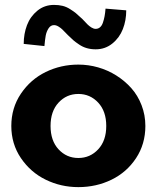

<svg xmlns="http://www.w3.org/2000/svg" viewBox="-20 -745 636 779"><path d="M368.2 -544.9Q349.1 -544.9 332.5 -549.6Q315.9 -554.2 300.8 -564.5Q285.6 -574.7 278.1 -581.3Q270.5 -587.9 255.9 -602.1Q239.3 -619.1 233.2 -625.2Q227.1 -631.3 217.5 -637.2Q208 -643.1 199.2 -643.1Q185.5 -643.1 177 -629.9Q168.5 -616.7 165.5 -600.6Q162.6 -584.5 160.2 -558.1L76.2 -566.9Q76.2 -607.9 89.6 -643.1Q103 -678.2 131.8 -701.7Q160.6 -725.1 199.2 -725.1Q218.3 -725.1 234.1 -721.2Q250 -717.3 265.1 -707.5Q280.3 -697.8 286.9 -692.4Q293.5 -687 309.1 -672.4Q312.5 -669.4 314 -668Q328.1 -652.8 335 -646Q341.8 -639.2 350.8 -633.5Q359.9 -627.9 368.2 -627.9Q378.4 -627.9 386 -634.5Q393.6 -641.1 397.7 -653.6Q401.9 -666 404.3 -679Q406.7 -691.9 408.2 -710L492.2 -703.1Q492.2 -662.1 478.5 -627Q464.8 -591.8 435.8 -568.4Q406.7 -544.9 368.2 -544.9ZM297.9 14.2Q227.1 14.2 165.5 -15.9Q104 -45.9 64.9 -103.5Q25.9 -161.1 25.9 -233.9Q25.9 -307.1 64.9 -365Q104 -422.9 165.5 -452.9Q227.1 -482.9 297.9 -482.9Q338.4 -482.9 377.9 -471.7Q417.5 -460.4 451.9 -438.7Q486.3 -417 512.7 -387.5Q539.1 -357.9 554.4 -318.1Q569.8 -278.3 569.8 -233.9Q569.8 -160.6 532 -103.3Q494.1 -45.9 432.4 -15.9Q370.6 14.2 297.9 14.2ZM217.5 -139.2Q250 -104 297.9 -104Q345.7 -104 378.4 -139.2Q411.1 -174.3 411.1 -233.9Q411.1 -293.5 378.4 -328.6Q345.7 -363.8 297.9 -363.8Q250 -363.8 217.5 -328.6Q185.1 -293.5 185.1 -233.9Q185.1 -174.3 217.5 -139.2Z"/></svg>

Font: BioRhyme ExtraBold
Style: Regular
Weight: 800
Designer: Aoife Mooney
Foundry: Aoife Mooney Type
Version: Version 1.500;PS 001.500;hotconv 1.0.88;makeotf.lib2.5.64775